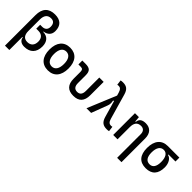

<svg xmlns="http://www.w3.org/2000/svg" viewBox="145 -1872 3227 3227"><g transform="rotate(45 1758.0 -258.5)"><path d="M319.3 9.8C456.1 9.8 534.2 -70.3 534.2 -210C534.2 -324.7 474.1 -391.1 368.2 -393.6V-400.4C455.6 -413.1 504.9 -464.8 504.9 -546.9C504.9 -675.3 436 -742.2 303.7 -742.2C155.3 -742.2 78.1 -659.2 78.1 -499.5V224.6H181.6V-85.9H191.4C199.2 -24.9 245.1 9.8 319.3 9.8ZM181.6 -229.5V-498C181.6 -597.7 223.6 -649.4 303.7 -649.4C365.2 -649.4 397.5 -612.3 397.5 -542C397.5 -478.5 360.4 -441.9 295.9 -441.9H248V-349.1H298.8C380.4 -349.1 426.8 -301.8 426.8 -219.7C426.8 -132.8 380.9 -83 300.8 -83C221.2 -83 181.6 -131.3 181.6 -229.5Z M878.9 9.8C1022.5 9.8 1105.5 -87.9 1105.5 -258.8C1105.5 -429.7 1022.5 -527.3 878.9 -527.3C735.4 -527.3 652.3 -429.7 652.3 -258.8C652.3 -87.9 735.4 9.8 878.9 9.8ZM878.9 -83C802.7 -83 759.8 -146.5 759.8 -258.8C759.8 -371.1 802.7 -434.6 878.9 -434.6C955.1 -434.6 998 -371.1 998 -258.8C998 -146.5 955.1 -83 878.9 -83Z M1484.4 9.8C1616.2 9.8 1681.6 -59.6 1681.6 -200.2V-517.6H1578.1V-200.2C1578.1 -122.1 1546.9 -83 1484.4 -83C1421.9 -83 1390.1 -122.1 1390.1 -200.2V-380.9C1390.1 -481.4 1353.5 -517.6 1251.5 -517.6H1174.3V-424.8H1231.9C1272 -424.8 1286.6 -406.7 1286.6 -356.4V-200.2C1286.6 -59.6 1352.5 9.8 1484.4 9.8Z M2279.3 9.8C2298.8 9.8 2312.5 8.3 2331.1 3.9L2319.3 -86.9C2306.6 -84 2298.3 -83 2289.1 -83C2249.5 -83 2223.1 -104 2205.6 -166L2076.7 -615.2C2048.8 -711.4 2000.5 -742.2 1917.5 -742.2C1897.9 -742.2 1884.3 -740.7 1865.7 -736.3L1877.4 -645.5C1890.1 -648.4 1898.4 -649.4 1907.7 -649.4C1945.3 -649.4 1970.7 -628.4 1988.8 -566.4L2003.9 -514.6L1790.5 0H1901.4L2010.7 -288.6C2024.9 -325.7 2025.4 -365.2 2015.1 -408.2L2032.7 -413.6L2116.2 -122.6C2145 -22 2194.3 9.8 2279.3 9.8Z M2744.1 224.6H2847.7V-336.9C2847.7 -458 2785.2 -527.3 2675.8 -527.3C2588.9 -527.3 2544.9 -493.2 2539.1 -423.8H2527.8L2519.5 -517.6H2425.8V0H2529.3V-291C2529.3 -390.6 2570.3 -439.5 2651.4 -439.5C2710 -439.5 2744.1 -402.3 2744.1 -336.9Z M3205.6 9.8C3349.6 9.8 3424.8 -72.3 3424.8 -229.5C3424.8 -323.7 3377.9 -402.8 3314.9 -413.1V-424.8H3481.4V-517.6H3205.6C3063.5 -517.6 2981.4 -419.9 2981.4 -249C2981.4 -79.1 3058.1 9.8 3205.6 9.8ZM3205.6 -83C3128.9 -83 3088.9 -140.1 3088.9 -249C3088.9 -361.3 3130.9 -424.8 3205.6 -424.8C3276.9 -424.8 3317.4 -361.3 3317.4 -249C3317.4 -140.1 3278.8 -83 3205.6 -83Z"/></g></svg>

Font: Cascadia Code PL
Style: Regular
Weight: 400
Monospace: yes
Designer: Aaron Bell
Foundry: Saja Typeworks
Version: Version 2404.023